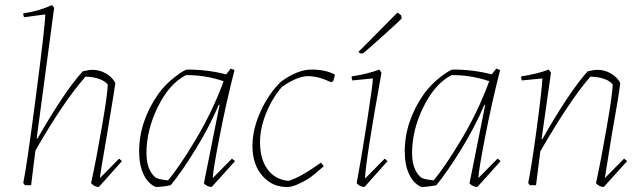

<svg xmlns="http://www.w3.org/2000/svg" viewBox="-20 -732 2529 759"><path d="M371 7Q353 7 340 -8Q360 -99 383 -232Q406 -365 406 -398Q381 -427 318 -429Q232 -332 120 -137L103 0H78L72 -9Q85 -69 121.5 -348Q158 -627 159 -675L75 -664Q72 -670 72 -679Q133 -688 186 -712L194 -701Q162 -466 125 -185L128 -184Q235 -371 307 -450Q331 -456 345 -456Q374 -456 399 -441.5Q424 -427 436 -404Q434 -385 403 -200Q376 -45 375 -28L451 -105L462 -95Z M595 7Q564 -7 547 -44Q530 -81 530 -133Q530 -252 606 -361Q633 -398 671 -427.5Q709 -457 721 -457Q801 -457 874 -438L892 -461L907 -455Q874 -326 848 -192Q822 -58 821 -28L897 -105L909 -95L817 7Q800 7 786 -7L848 -317L845 -318Q806 -227 751.5 -139Q697 -51 655 0Q623 7 595 7ZM644 -19Q687 -69 753.5 -180Q820 -291 864 -411Q790 -436 715 -435Q649 -401 604 -309.5Q559 -218 559 -127Q559 -60 595 -30Q606 -23 644 -19Z M1118 7Q1058 9 1018 -36Q978 -81 978 -155Q978 -222 1011 -293.5Q1044 -365 1092 -410Q1157 -457 1211 -457Q1267 -457 1304 -437L1303 -431L1297 -411L1289 -407Q1238 -431 1198 -431Q1156 -431 1095 -389Q1055 -343 1031 -282Q1007 -221 1008 -165Q1009 -101 1038.5 -61.5Q1068 -22 1120 -17Q1163 -28 1249 -89L1260 -75Q1216 -36 1197 -24Q1144 7 1118 7Z M1404 -521 1397 -527 1438 -568 1546 -677 1551 -682Q1559 -678 1566 -671L1568 -660Q1568 -658 1540.5 -632.5Q1513 -607 1476 -574Q1439 -541 1415 -521ZM1454 -422 1373 -414Q1370 -420 1370 -430Q1431 -439 1480 -457L1488 -444Q1425 -95 1423 -26L1501 -105L1512 -95L1421 7Q1403 7 1390 -8Q1407 -98 1430.5 -248.5Q1454 -399 1454 -422Z M1645 7Q1614 -7 1597 -44Q1580 -81 1580 -133Q1580 -252 1656 -361Q1683 -398 1721 -427.5Q1759 -457 1771 -457Q1851 -457 1924 -438L1942 -461L1957 -455Q1924 -326 1898 -192Q1872 -58 1871 -28L1947 -105L1959 -95L1867 7Q1850 7 1836 -7L1898 -317L1895 -318Q1856 -227 1801.5 -139Q1747 -51 1705 0Q1673 7 1645 7ZM1694 -19Q1737 -69 1803.5 -180Q1870 -291 1914 -411Q1840 -436 1765 -435Q1699 -401 1654 -309.5Q1609 -218 1609 -127Q1609 -60 1645 -30Q1656 -23 1694 -19Z M2367 7Q2349 7 2336 -8Q2356 -99 2379 -232Q2402 -365 2402 -398Q2379 -427 2314 -429Q2236 -341 2116 -134L2099 0H2074L2068 -9Q2081 -70 2102 -226.5Q2123 -383 2124 -422L2043 -414Q2040 -420 2040 -430Q2101 -439 2150 -457L2158 -444L2121 -183L2124 -182Q2229 -367 2303 -450Q2329 -456 2341 -456Q2370 -456 2395 -441.5Q2420 -427 2432 -404Q2428 -364 2398 -196Q2371 -31 2371 -28L2447 -105L2459 -95Z"/></svg>

Font: Albura ExtraLight
Style: Italic
Weight: 156
Italic angle: -7°
Designer: Mercedes Jáuregui
Foundry: Omnibus-Type Team
Version: Version 1.000